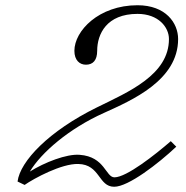

<svg xmlns="http://www.w3.org/2000/svg" viewBox="-20 -706 709 733"><path d="M47 -13 74 0C110 -25 215 -82 279 -80C363 -78 355 7 416 7C470 7 584 -81 653 -146L632 -167C572 -115 463 -29 417 -29C383 -29 381 -108 284 -115C234 -119 150 -86 94 -51C137 -123 243 -215 377 -275C483 -323 660 -399 660 -557C660 -618 613 -686 505 -686C357 -686 264 -588 264 -512C264 -476 284 -459 308 -459C335 -459 351 -476 351 -512C351 -576 387 -653 505 -653C585 -653 625 -602 625 -557C625 -420 470 -355 350 -296C167 -206 57 -91 47 -13Z"/></svg>

Font: Louise
Style: Regular
Weight: 400
Designer: Ange Degheest & Luna Delabre & Camille Depalle
Foundry: Velvetyne Type Foundry
Version: Version 1.000;FEAKit 1.0